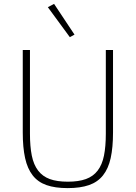

<svg xmlns="http://www.w3.org/2000/svg" viewBox="-20 -955 698 987"><path d="M134 -698V-268Q134 -202 143.5 -155Q153 -108 176 -78Q199 -48 236 -34.5Q273 -21 329 -21Q384 -21 421.5 -34.5Q459 -48 482 -78Q505 -108 514.5 -155Q524 -202 524 -268V-698H561V-274Q561 -197 549 -142.5Q537 -88 509.5 -53.5Q482 -19 437.5 -3.5Q393 12 328 12Q263 12 219 -3.5Q175 -19 148 -53.5Q121 -88 109 -142.5Q97 -197 97 -274V-698ZM226 -918 258 -935 363 -777 339 -764Z"/></svg>

Font: IBM Plex Sans Devanagari ExtraLight
Style: Regular
Weight: 200
Designer: Mike Abbink, Paul van der Laan, Pieter van Rosmalen, Erin McLaughlin
Foundry: Bold Monday
Version: Version 1.1